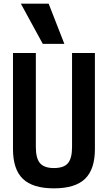

<svg xmlns="http://www.w3.org/2000/svg" viewBox="-20 -1020 590 1050"><path d="M275 10Q159 10 105 -42Q51 -94 51 -205V-730H176V-216Q176 -154 199 -127.5Q222 -101 275 -101Q329 -101 351.5 -127.5Q374 -154 374 -216V-730H499V-205Q499 -94 445 -42Q391 10 275 10ZM214 -780 94 -1000H246L332 -780Z"/></svg>

Font: M PLUS Code Latin SemiExpanded SemiBold
Style: Regular
Weight: 600
Width: 6
Designer: Coji Morishita
Foundry: UNDERFOREST DESIGN
Version: Version 1.002; ttfautohint (v1.8.3)